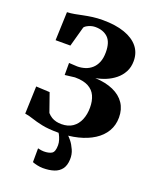

<svg xmlns="http://www.w3.org/2000/svg" viewBox="-179 -852 977 1207"><g transform="rotate(20 310.0 -249.0)"><path d="M272 10Q206 10 163.5 1Q121 -8 92 -18Q63 -28 37.5 -31.5L44 -215.5L135.5 -211L179 -87Q192 -72.5 206.8 -63.5Q221.5 -54.5 238.5 -50.8Q255.5 -47 272.5 -47Q318 -47 347.8 -67.8Q377.5 -88.5 392.5 -124.5Q407.5 -160.5 407.5 -206Q407.5 -250.5 392.5 -283.5Q377.5 -316.5 343.8 -334.5Q310 -352.5 253.5 -352.5L187.5 -344.5V-425L243.5 -422Q269.5 -422 294.5 -429.8Q319.5 -437.5 339.2 -454.8Q359 -472 370.5 -499.5Q382 -527 382 -567Q382 -634.5 350.8 -664.2Q319.5 -694 267 -694Q244.5 -694 223 -684.5Q201.5 -675 195 -664.5L158 -530.5H59L66 -720.5Q91 -721.5 116.2 -726.2Q141.5 -731 169.2 -736.8Q197 -742.5 228.2 -746.8Q259.5 -751 296.5 -751Q381 -751 441.2 -730Q501.5 -709 533.5 -669.8Q565.5 -630.5 565.5 -575Q565.5 -533.5 548.5 -501.8Q531.5 -470 503.5 -447.5Q475.5 -425 441.8 -411.2Q408 -397.5 375 -392Q446.5 -388.5 496.8 -366Q547 -343.5 573.5 -304Q600 -264.5 600 -210Q600 -158 575.8 -117Q551.5 -76 507.2 -47.8Q463 -19.5 403.2 -4.8Q343.5 10 272 10ZM258 252.5Q240.5 252.5 220.8 248.2Q201 244 187.5 238.5L188 146Q198 149 209.8 150.5Q221.5 152 227.5 152Q261.5 152 280.5 140.5Q299.5 129 299.5 85Q299.5 68 294 50.5Q288.5 33 281.2 19.2Q274 5.5 267.5 0H311.5H330.5Q342 7.5 359 28.8Q376 50 389.2 79.8Q402.5 109.5 401 143Q399.5 183.5 381.8 207.5Q364 231.5 332.5 242Q301 252.5 258 252.5Z"/></g></svg>

Font: Merriweather 48pt Black
Style: Regular
Weight: 900
Version: Version 2.100